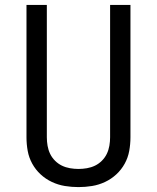

<svg xmlns="http://www.w3.org/2000/svg" viewBox="-20 -755 640 783"><path d="M300 8Q272 8 244.5 3.5Q217 -1 191.5 -13Q166 -25 145.5 -44Q125 -63 111.5 -87.5Q98 -112 93 -139.5Q88 -167 88 -195V-735H171V-195Q171 -178 174 -160.5Q177 -143 184.5 -127.5Q192 -112 204.5 -99.5Q217 -87 232.5 -79.5Q248 -72 265.5 -69Q283 -66 300 -66Q317 -66 334.5 -69Q352 -72 367.5 -79.5Q383 -87 395.5 -99.5Q408 -112 415.5 -127.5Q423 -143 426 -160.5Q429 -178 429 -195V-735H512V-195Q512 -167 507 -139.5Q502 -112 488.5 -87.5Q475 -63 454.5 -44Q434 -25 408.5 -13Q383 -1 355.5 3.5Q328 8 300 8Z"/></svg>

Font: Iosevka Meiseki Sans
Style: Regular
Weight: 400
Monospace: yes
Designer: Belleve Invis
Foundry: Belleve Invis
Version: Version 11.2.6; ttfautohint (v1.8.4)